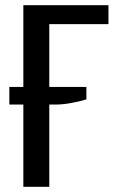

<svg xmlns="http://www.w3.org/2000/svg" viewBox="-20 -720 458 740"><path d="M70 0V-700H398V-627H170V0ZM16 -317V-385H313V-337Q291 -330 257 -323.5Q223 -317 194 -317Z"/></svg>

Font: Cuprum Medium
Style: Regular
Weight: 500
Designer: Jovanny Lemonad
Foundry: Jovanny Lemonad
Version: Version 3.000